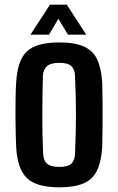

<svg xmlns="http://www.w3.org/2000/svg" viewBox="-20 -790 504 819"><path d="M233 9Q135 9 94.5 -30.5Q54 -70 49 -162Q48 -187 47 -222.5Q46 -258 46 -297Q46 -336 46.5 -373.5Q47 -411 49 -438Q54 -532 94.5 -570.5Q135 -609 233 -609Q299 -609 338 -591.5Q377 -574 394.5 -536.5Q412 -499 416 -438Q417 -403 417.5 -352.5Q418 -302 417.5 -250.5Q417 -199 416 -162Q412 -101 394 -63Q376 -25 337 -8Q298 9 233 9ZM233 -78Q270 -78 284.5 -92Q299 -106 300 -135Q304 -224 304 -301.5Q304 -379 300 -466Q299 -495 284 -508.5Q269 -522 233 -522Q196 -522 180 -507.5Q164 -493 163 -465Q161 -394 160.5 -307.5Q160 -221 164 -135Q165 -106 180.5 -92Q196 -78 233 -78ZM110 -642 193 -770H265L348 -642H270L229 -710L189 -642Z"/></svg>

Font: Big Shoulders Text
Style: Bold
Weight: 700
Designer: Patric King
Foundry: XO Type Co
Version: Version 1.000; ttfautohint (v1.8.2)